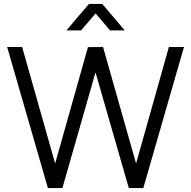

<svg xmlns="http://www.w3.org/2000/svg" viewBox="-20 -960 976 980"><path d="M224.5 0H298.5L467.5 -590.5L637.5 0H711.5L919 -720H842L674.5 -125.5L506 -720L429 -719.5L261.5 -125.5L93 -720H16.5ZM319 -805H394L468 -891.5L541.5 -805H616.5L502 -940H434Z"/></svg>

Font: Eudonet
Style: Regular
Weight: 400
Designer: Mikhail Sharanda
Foundry: Mikhail Sharanda
Version: Version 4.503;Glyphs 3.1.2 (3151)